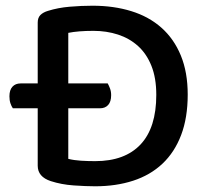

<svg xmlns="http://www.w3.org/2000/svg" viewBox="-20 -640 727 672"><path d="M637 -309Q637 -228 614 -167.5Q591 -107 548.5 -67Q506 -27 446 -7.5Q386 12 313 12Q281 12 238 9Q195 6 158 -6Q112 -21 112 -60V-261H25Q20 -268 16.5 -278.5Q13 -289 13 -303Q13 -325 23.5 -336.5Q34 -348 52 -348H112V-561Q112 -578 121.5 -587.5Q131 -597 148 -602Q183 -613 224 -616.5Q265 -620 304 -620Q378 -620 439.5 -601Q501 -582 545 -543Q589 -504 613 -445.5Q637 -387 637 -309ZM527 -308Q527 -367 510 -409.5Q493 -452 463 -479Q433 -506 393 -519Q353 -532 307 -532Q254 -532 219 -525V-348H357Q361 -341 365 -330.5Q369 -320 369 -307Q369 -284 358.5 -272.5Q348 -261 330 -261H219V-84Q239 -79 263.5 -77.5Q288 -76 313 -76Q417 -76 472 -134.5Q527 -193 527 -308Z"/></svg>

Font: Baloo Bhai 2 Medium
Style: Regular
Weight: 500
Designer: Supriya Tembe, Noopur Datye and Ek Type
Foundry: Ek Type
Version: Version 1.640;PS 1.000;hotconv 16.6.51;makeotf.lib2.5.65220;